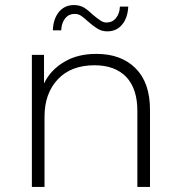

<svg xmlns="http://www.w3.org/2000/svg" viewBox="-20 -739 713 759"><path d="M361 -526Q459 -526 516 -469Q573 -412 573 -305V0H523V-301Q523 -388 479 -435Q434 -481 354 -481Q261 -481 209 -426Q156 -370 156 -278V0H106V-522H154V-409Q180 -463 235 -495Q287 -526 361 -526ZM404 -615Q382 -615 365 -626Q347 -637 328 -654Q313 -668 300 -677Q289 -684 275 -684Q252 -684 238 -667Q223 -648 222 -619H189Q190 -663 213 -692Q236 -719 272 -719Q295 -719 312 -709Q327 -700 348 -680Q362 -668 377 -658Q388 -650 401 -650Q424 -650 438 -667Q453 -685 454 -713H487Q485 -669 463 -642Q441 -615 404 -615Z"/></svg>

Font: Montserrat Light Alt1
Style: Light
Weight: 500
Designer: Differentunic
Foundry: Julieta Ulanovsky
Version: 0.1